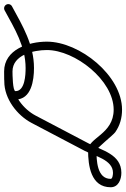

<svg xmlns="http://www.w3.org/2000/svg" viewBox="145 -756 631 962"><g transform="rotate(-90 461.0 -274.5)"><path d="M534 -569C448.2 -569 364.9 -505.2 326.5 -432.1C279.8 -343.2 233.1 -254.3 186.3 -165.4C161 -117.3 142.3 -24.4 76.6 -24.4C70.3 -24.4 46.3 -26.1 46.3 -35.9C46.3 -104.9 140.1 -107.2 189.5 -107.2C199.5 -107.2 265.6 -23.5 279.5 -13.6C312.9 10.4 352.1 21 393 21C563.7 21 733.8 -191.2 733.8 -355.7C733.8 -446.7 694.8 -569.9 584.5 -569.9C543.6 -569.9 443.8 -573.8 443.8 -513C443.8 -433 540.8 -420.2 601.6 -420.2C717.8 -420.2 812.7 -477 910.9 -530.5C921.1 -536 924.9 -548.8 919.3 -559C913.8 -569.1 901 -572.9 890.8 -567.4C799.3 -517.5 709.8 -462.2 601.6 -462.2C568.6 -462.2 485.8 -465 485.8 -513C485.8 -527.1 572.3 -527.9 584.5 -527.9C667.9 -527.9 691.8 -421.2 691.8 -355.7C691.8 -214.6 540.4 -21 393 -21C269.6 -21 252.8 -149.2 189.5 -149.2C112.9 -149.2 4.3 -135.4 4.3 -35.9C4.3 3 43.9 17.6 76.6 17.6C169.6 17.6 189 -80.3 223.5 -145.8C270.2 -234.8 317 -323.7 363.7 -412.6C394.8 -471.8 463.9 -527 534 -527C545.6 -527 555 -536.4 555 -548C555 -559.6 545.6 -569 534 -569Z"/></g></svg>

Font: FRB American Cursive Guidelines Arrows Medium
Style: Italic
Weight: 500
Italic angle: -25°
Version: Version 2.0;Modular Font Editor K font №1